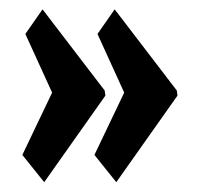

<svg xmlns="http://www.w3.org/2000/svg" viewBox="-20 -419 415 403"><path d="M352.5 -218.3 351.1 -229 220.7 -399.4 184.6 -347.7 240.7 -224.6 178.2 -93.8 224.1 -36.6ZM201.2 -218.3 199.7 -229 69.3 -399.4 33.2 -347.7 89.4 -224.6 26.9 -93.8 72.8 -36.6Z"/></svg>

Font: Neuton ExtraBold
Style: Regular
Weight: 800
Designer: Brian M Zick
Foundry: Brian M Zick
Version: Version 1.560